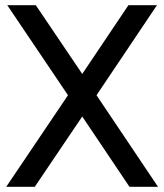

<svg xmlns="http://www.w3.org/2000/svg" viewBox="-20 -720 633 740"><path d="M242 -353 8 -700H118L297 -435L475 -700H585L352 -353L589 0H479L297 -271L114 0H4Z"/></svg>

Font: Cabin
Style: Regular
Weight: 400
Designer: Pablo Impallari
Foundry: Pablo Impallari. http://www.impallari.com Igino Marini. http://www.ikern.com
Version: Version 2.001